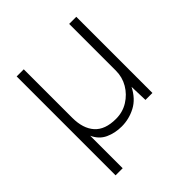

<svg xmlns="http://www.w3.org/2000/svg" viewBox="-187 -652 936 936"><g transform="rotate(-45 281.0 -184.0)"><path d="M75 157V-525H124V-191Q124 -117 160 -76.5Q196 -36 271 -36Q318 -36 355.5 -59.5Q393 -83 415 -120.5Q437 -158 437 -203V-525H486V0H438L435 -93Q407 -38 361.5 -14Q316 10 265 10Q219 10 181 -7.5Q143 -25 124 -67V157Z"/></g></svg>

Font: Readex Pro ExtraLight
Style: Regular
Weight: 200
Designer: Bonnie Shaver-Troup, Thomas Jockin
Foundry: Lexend
Version: Version 1.203; ttfautohint (v1.8.3)